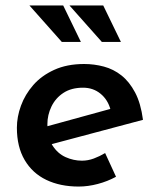

<svg xmlns="http://www.w3.org/2000/svg" viewBox="-20 -675 575 705"><path d="M281 -85Q303 -85 324.5 -93Q346 -101 366 -113L406 -26Q375 -9 339 0.5Q303 10 269 10Q201 10 150 -14.5Q99 -39 70.5 -87.5Q42 -136 42 -206Q42 -246 57 -287Q72 -328 102 -362.5Q132 -397 179 -418.5Q226 -440 289 -440Q326 -440 361.5 -430.5Q397 -421 426 -398Q455 -375 476 -335.5Q497 -296 505 -235L152 -141L134 -206L425 -286L386 -272Q376 -309 349 -331Q322 -353 285 -353Q242 -353 213 -334Q184 -315 169 -284Q154 -253 154 -219Q154 -170 173 -140.5Q192 -111 221 -98Q250 -85 281 -85ZM212 -655 277 -521H207L88 -655ZM359 -655 424 -521H354L235 -655Z"/></svg>

Font: Josefin Sans Thin SemiBold
Style: Italic
Weight: 600
Italic angle: -7°
Version: Version 2.000